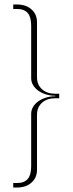

<svg xmlns="http://www.w3.org/2000/svg" viewBox="-20 -785 324 856"><path d="M227 -347Q190 -347 167.5 -327Q145 -307 145 -274V-28Q145 7 120.5 29Q96 51 56 51H39V31H56Q88 31 103.5 13Q119 -5 119 -44V-278Q119 -294 127.5 -308.5Q136 -323 151 -333.5Q166 -344 185.5 -350Q205 -356 227 -356V-358Q205 -358 185.5 -364Q166 -370 151 -380.5Q136 -391 127.5 -405.5Q119 -420 119 -436V-670Q119 -709 103.5 -727Q88 -745 56 -745H39V-765H56Q96 -765 120.5 -743Q145 -721 145 -686V-440Q145 -407 167.5 -387Q190 -367 227 -367H244V-347Z"/></svg>

Font: Moniqa Thin Paragraph
Style: Regular
Weight: 100
Designer: Rajesh Rajput
Foundry: Rajesh Rajput
Version: Version 1.000